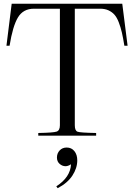

<svg xmlns="http://www.w3.org/2000/svg" viewBox="-20 -720 711 1019"><path d="M14.2 -477.1 42 -700.2H628.9L657.2 -477.1H640.1Q633.3 -519.5 626.7 -547.9Q620.1 -576.2 610.1 -602.1Q600.1 -627.9 587.2 -642.3Q574.2 -656.7 555.4 -665.3Q536.6 -673.8 511.2 -673.8H377V-55.2Q377 -26.4 391.6 -21Q406.2 -15.6 490.2 -14.2V0H183.1V-14.2Q262.7 -15.6 280.3 -21.5Q297.9 -27.3 297.9 -55.2V-673.8H160.2Q103 -673.8 75.2 -627.4Q47.4 -581.1 30.8 -477.1ZM278.8 269 286.1 278.8Q338.9 251 364.5 211.4Q390.1 171.9 390.1 130.9Q390.1 101.1 374.8 82Q359.4 63 334 63Q311 63 296.6 78.4Q282.2 93.8 282.2 116.2Q282.2 137.2 296.4 149.7Q310.5 162.1 328.1 162.1Q340.8 162.1 356.9 151.9Q353.5 220.7 278.8 269Z"/></svg>

Font: Ortica Linear Light
Style: Regular
Weight: 300
Designer: Benedetta Bovani
Foundry: Collletttivo
Version: Version 2.000;Glyphs 3.1.2 (3151)